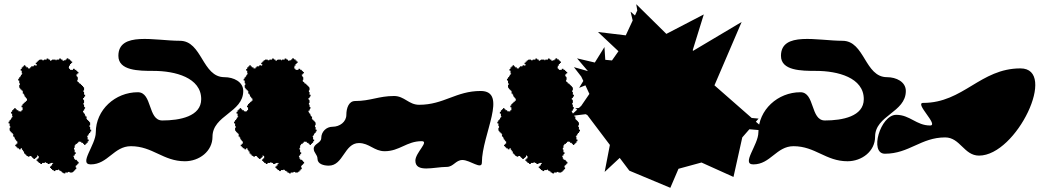

<svg xmlns="http://www.w3.org/2000/svg" viewBox="-20 -816 4991 918"><path d="M21 -226H26V-213H29V-205H26V-192H28V-189H31V-184H36V-179H41V-174H44V-171H43V-163H48V-158H51V-150H54V-148H56V-145H58V-142H59V-141H60V-140H63V-129H58V-124H53V-117H58V-112H63V-107H70V-105H71V-102H79V-107H85V-100H88V-98H90V-92H95V-82H100V-77H105V-72H109V-70H113V-67H121V-70H130V-66H133V-64H135V-61H139V-59H140V-56H148V-59H149V-61H153V-64H156V-66H158V-74H160V-72H161V-71H162V-70H165V-59H160V-54H155V-47H160V-42H165V-37H172V-35H173V-32H181V-37H194V-40H200V-37H207V-35H208V-32H216V-34H221V-36H224V-37H234V-33H229V-25H224V-20H219V-13H224V-8H229V-3H236V-1H237V2H245V-3H258V-6H260V-4H263V-2H265V1H271V4H276V9H282V11H284V13H291V14H292V9H305V6H313V9H326V7H329V4H334V-1H339V-6H342V-7H344V-9H345V-15H342V-24H346V-27H348V-29H351V-33H353V-34H356V-42H353V-43H351V-47H348V-50H346V-52H338V-57H334V-65H331V-67H332V-72H337V-78H339V-80H342V-88H337V-101H334V-109H337V-121H340V-123H341V-125H342V-128H349V-133H354V-138H359V-140H361V-138H369V-133H377V-128H382V-123H389V-128H394V-133H399V-140H401V-141H404V-149H399V-162H396V-164H398V-167H400V-169H403V-175H406V-180H411V-186H413V-188H416V-196H411V-209H408V-217H411V-230H409V-233H406V-238H401V-243H396V-248H393V-251H394V-259H389V-264H386V-272H383V-274H381V-277H379V-280H378V-281H377V-287H382V-293H384V-295H385V-298H387V-303H384V-305H382V-316H379V-324H382V-337H380V-340H377V-347H382V-353H384V-355H387V-363H382V-376H379V-384H382V-397H380V-400H377V-405H372V-410H367V-415H362V-418H357V-423H355V-424H353V-425H352V-426H350V-432H349V-434H352V-447H350V-450H347V-455H345V-460H350V-465H355V-472H350V-477H345V-482H338V-484H337V-487H329V-482H315V-487H310V-492H308V-494H310V-502H315V-510H320V-515H325V-522H320V-527H315V-532H308V-534H307V-537H299V-532H294V-528H286V-526H285V-525H284V-526H279V-531H273V-533H271V-536H263V-531H250V-528H246V-531H229V-529H226V-526H219V-531H213V-533H211V-536H203V-531H190V-528H182V-531H169V-529H166V-526H161V-521H156V-516H151V-509H156V-504H154V-502H150V-504H142V-501H141V-499H129V-494H124V-489H114V-494H106V-499H101V-504H94V-499H89V-494H84V-487H82V-486H79V-478H84V-465H87V-463H85V-460H83V-458H80V-452H77V-447H72V-441H70V-439H67V-431H72V-418H75V-410H72V-397H74V-394H77V-389H82V-384H87V-379H90V-376H89V-368H94V-363H97V-355H100V-353H102V-350H104V-347H105V-346H106V-345H109V-334H104V-329H98V-324H93V-319H88V-312H86V-311H83V-303H88V-289H83V-284H78V-282H76V-284H68V-289H60V-294H55V-299H48V-294H43V-289H38V-282H36V-281H33V-273H38V-260H41V-258H39V-255H37V-253H34V-247H31V-242H26V-236H24V-234H21Z M414 -30C496 -30 524 -117 606 -117C710 -117 760 -45 864 -45C933 -45 996 -93 996 -162C996 -265 1143 -278 1143 -381C1143 -425 1097 -447 1053 -447C946 -447 947 -621 840 -621C722 -621 546 -667 546 -549C546 -478 643 -477 714 -477C817 -477 942 -445 942 -342C942 -259 839 -240 756 -240C686 -240 709 -375 639 -375C531 -375 438 -291 438 -183C438 -123 354 -30 414 -30Z M1099 -226H1104V-213H1107V-205H1104V-192H1106V-189H1109V-184H1114V-179H1119V-174H1122V-171H1121V-163H1126V-158H1129V-150H1132V-148H1134V-145H1136V-142H1137V-141H1138V-140H1141V-129H1136V-124H1131V-117H1136V-112H1141V-107H1148V-105H1149V-102H1157V-107H1163V-100H1166V-98H1168V-92H1173V-82H1178V-77H1183V-72H1187V-70H1191V-67H1199V-70H1208V-66H1211V-64H1213V-61H1217V-59H1218V-56H1226V-59H1227V-61H1231V-64H1234V-66H1236V-74H1238V-72H1239V-71H1240V-70H1243V-59H1238V-54H1233V-47H1238V-42H1243V-37H1250V-35H1251V-32H1259V-37H1272V-40H1278V-37H1285V-35H1286V-32H1294V-34H1299V-36H1302V-37H1312V-33H1307V-25H1302V-20H1297V-13H1302V-8H1307V-3H1314V-1H1315V2H1323V-3H1336V-6H1338V-4H1341V-2H1343V1H1349V4H1354V9H1360V11H1362V13H1369V14H1370V9H1383V6H1391V9H1404V7H1407V4H1412V-1H1417V-6H1420V-7H1422V-9H1423V-15H1420V-24H1424V-27H1426V-29H1429V-33H1431V-34H1434V-42H1431V-43H1429V-47H1426V-50H1424V-52H1416V-57H1412V-65H1409V-67H1410V-72H1415V-78H1417V-80H1420V-88H1415V-101H1412V-109H1415V-121H1418V-123H1419V-125H1420V-128H1427V-133H1432V-138H1437V-140H1439V-138H1447V-133H1455V-128H1460V-123H1467V-128H1472V-133H1477V-140H1479V-141H1482V-149H1477V-162H1474V-164H1476V-167H1478V-169H1481V-175H1484V-180H1489V-186H1491V-188H1494V-196H1489V-209H1486V-217H1489V-230H1487V-233H1484V-238H1479V-243H1474V-248H1471V-251H1472V-259H1467V-264H1464V-272H1461V-274H1459V-277H1457V-280H1456V-281H1455V-287H1460V-293H1462V-295H1463V-298H1465V-303H1462V-305H1460V-316H1457V-324H1460V-337H1458V-340H1455V-347H1460V-353H1462V-355H1465V-363H1460V-376H1457V-384H1460V-397H1458V-400H1455V-405H1450V-410H1445V-415H1440V-418H1435V-423H1433V-424H1431V-425H1430V-426H1428V-432H1427V-434H1430V-447H1428V-450H1425V-455H1423V-460H1428V-465H1433V-472H1428V-477H1423V-482H1416V-484H1415V-487H1407V-482H1393V-487H1388V-492H1386V-494H1388V-502H1393V-510H1398V-515H1403V-522H1398V-527H1393V-532H1386V-534H1385V-537H1377V-532H1372V-528H1364V-526H1363V-525H1362V-526H1357V-531H1351V-533H1349V-536H1341V-531H1328V-528H1324V-531H1307V-529H1304V-526H1297V-531H1291V-533H1289V-536H1281V-531H1268V-528H1260V-531H1247V-529H1244V-526H1239V-521H1234V-516H1229V-509H1234V-504H1232V-502H1228V-504H1220V-501H1219V-499H1207V-494H1202V-489H1192V-494H1184V-499H1179V-504H1172V-499H1167V-494H1162V-487H1160V-486H1157V-478H1162V-465H1165V-463H1163V-460H1161V-458H1158V-452H1155V-447H1150V-441H1148V-439H1145V-431H1150V-418H1153V-410H1150V-397H1152V-394H1155V-389H1160V-384H1165V-379H1168V-376H1167V-368H1172V-363H1175V-355H1178V-353H1180V-350H1182V-347H1183V-346H1184V-345H1187V-334H1182V-329H1176V-324H1171V-319H1166V-312H1164V-311H1161V-303H1166V-289H1161V-284H1156V-282H1154V-284H1146V-289H1138V-294H1133V-299H1126V-294H1121V-289H1116V-282H1114V-281H1111V-273H1116V-260H1119V-258H1117V-255H1115V-253H1112V-247H1109V-242H1104V-236H1102V-234H1099Z M1480 -105C1480 -85 1498 -77 1498 -57C1498 -32 1527 -24 1552 -24C1622 -24 1626 -132 1696 -132C1746 -132 1769 -93 1819 -93C1891 -93 1924 -141 1996 -141C2034 -141 1966 -86 1966 -48C1966 12 2056 -18 2116 -18C2148 -18 2159 -51 2191 -51C2228 -51 2284 -2 2284 -39C2284 -172 2411 -381 2278 -381C2160 -381 2102 -315 1984 -315C1934 -315 1914 -357 1864 -357C1791 -357 1751 -333 1678 -333C1647 -333 1636 -298 1636 -267C1636 -233 1604 -210 1570 -210C1540 -210 1516 -186 1516 -156C1516 -132 1480 -129 1480 -105Z M2358 -226H2363V-213H2366V-205H2363V-192H2365V-189H2368V-184H2373V-179H2378V-174H2381V-171H2380V-163H2385V-158H2388V-150H2391V-148H2393V-145H2395V-142H2396V-141H2397V-140H2400V-129H2395V-124H2390V-117H2395V-112H2400V-107H2407V-105H2408V-102H2416V-107H2422V-100H2425V-98H2427V-92H2432V-82H2437V-77H2442V-72H2446V-70H2450V-67H2458V-70H2467V-66H2470V-64H2472V-61H2476V-59H2477V-56H2485V-59H2486V-61H2490V-64H2493V-66H2495V-74H2497V-72H2498V-71H2499V-70H2502V-59H2497V-54H2492V-47H2497V-42H2502V-37H2509V-35H2510V-32H2518V-37H2531V-40H2537V-37H2544V-35H2545V-32H2553V-34H2558V-36H2561V-37H2571V-33H2566V-25H2561V-20H2556V-13H2561V-8H2566V-3H2573V-1H2574V2H2582V-3H2595V-6H2597V-4H2600V-2H2602V1H2608V4H2613V9H2619V11H2621V13H2628V14H2629V9H2642V6H2650V9H2663V7H2666V4H2671V-1H2676V-6H2679V-7H2681V-9H2682V-15H2679V-24H2683V-27H2685V-29H2688V-33H2690V-34H2693V-42H2690V-43H2688V-47H2685V-50H2683V-52H2675V-57H2671V-65H2668V-67H2669V-72H2674V-78H2676V-80H2679V-88H2674V-101H2671V-109H2674V-121H2677V-123H2678V-125H2679V-128H2686V-133H2691V-138H2696V-140H2698V-138H2706V-133H2714V-128H2719V-123H2726V-128H2731V-133H2736V-140H2738V-141H2741V-149H2736V-162H2733V-164H2735V-167H2737V-169H2740V-175H2743V-180H2748V-186H2750V-188H2753V-196H2748V-209H2745V-217H2748V-230H2746V-233H2743V-238H2738V-243H2733V-248H2730V-251H2731V-259H2726V-264H2723V-272H2720V-274H2718V-277H2716V-280H2715V-281H2714V-287H2719V-293H2721V-295H2722V-298H2724V-303H2721V-305H2719V-316H2716V-324H2719V-337H2717V-340H2714V-347H2719V-353H2721V-355H2724V-363H2719V-376H2716V-384H2719V-397H2717V-400H2714V-405H2709V-410H2704V-415H2699V-418H2694V-423H2692V-424H2690V-425H2689V-426H2687V-432H2686V-434H2689V-447H2687V-450H2684V-455H2682V-460H2687V-465H2692V-472H2687V-477H2682V-482H2675V-484H2674V-487H2666V-482H2652V-487H2647V-492H2645V-494H2647V-502H2652V-510H2657V-515H2662V-522H2657V-527H2652V-532H2645V-534H2644V-537H2636V-532H2631V-528H2623V-526H2622V-525H2621V-526H2616V-531H2610V-533H2608V-536H2600V-531H2587V-528H2583V-531H2566V-529H2563V-526H2556V-531H2550V-533H2548V-536H2540V-531H2527V-528H2519V-531H2506V-529H2503V-526H2498V-521H2493V-516H2488V-509H2493V-504H2491V-502H2487V-504H2479V-501H2478V-499H2466V-494H2461V-489H2451V-494H2443V-499H2438V-504H2431V-499H2426V-494H2421V-487H2419V-486H2416V-478H2421V-465H2424V-463H2422V-460H2420V-458H2417V-452H2414V-447H2409V-441H2407V-439H2404V-431H2409V-418H2412V-410H2409V-397H2411V-394H2414V-389H2419V-384H2424V-379H2427V-376H2426V-368H2431V-363H2434V-355H2437V-353H2439V-350H2441V-347H2442V-346H2443V-345H2446V-334H2441V-329H2435V-324H2430V-319H2425V-312H2423V-311H2420V-303H2425V-289H2420V-284H2415V-282H2413V-284H2405V-289H2397V-294H2392V-299H2385V-294H2380V-289H2375V-282H2373V-281H2370V-273H2375V-260H2378V-258H2376V-255H2374V-253H2371V-247H2368V-242H2363V-236H2361V-234H2358Z M2706 -261 2780 -270 2788 -266 2896 -123 2871 6 2943 -61 2989 0 3185 82 3224 -9 3334 -39 3487 30 3529 -159 3563 -198 3644 -191 3594 -234 3607 -249 3574 -252 3396 -408 3526 -711 3294 -573 3292 -576 3345 -747 3166 -654 3022 -796 3027 -766 3016 -742 2995 -760 3005 -718 2972 -647 2839 -663 2937 -571 2906 -527 2874 -530 2870 -591 2824 -517 2739 -537 2791 -476 2724 -495 2759 -450 2769 -429 2749 -396 2779 -408 2798 -367 2759 -310 2748 -300 2730 -298 2740 -292Z M3582 -30C3664 -30 3692 -117 3774 -117C3878 -117 3928 -45 4032 -45C4101 -45 4164 -93 4164 -162C4164 -265 4311 -278 4311 -381C4311 -425 4265 -447 4221 -447C4114 -447 4115 -621 4008 -621C3890 -621 3714 -667 3714 -549C3714 -478 3811 -477 3882 -477C3985 -477 4110 -445 4110 -342C4110 -259 4007 -240 3924 -240C3854 -240 3877 -375 3807 -375C3699 -375 3606 -291 3606 -183C3606 -123 3522 -30 3582 -30Z M4211 -81C4327 -81 4383 -159 4499 -159C4571 -159 4589 -72 4661 -72C4841 -72 5039 -489 4859 -489C4667 -489 4586 -324 4394 -324C4350 -324 4471 -216 4427 -216C4361 -216 4331 -267 4265 -267C4189 -267 4135 -81 4211 -81Z"/></svg>

Font: Camosport
Style: Regular
Weight: 400
Version: Version 001.000